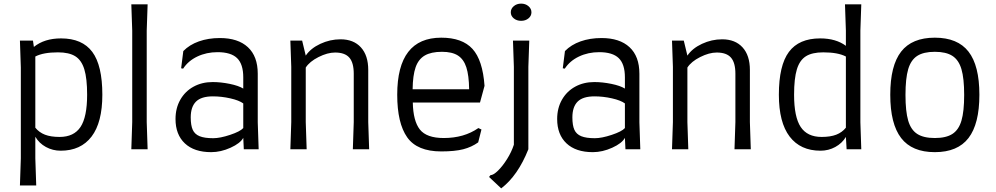

<svg xmlns="http://www.w3.org/2000/svg" viewBox="-20 -824 5497 1060"><path d="M545 -301Q545 -148 485.5 -70Q426 8 315 8Q271 8 233.5 -12.5Q196 -33 175 -69V50L180 200H90L95 50V-451L90 -600H162L167 -565Q225 -612 317 -612Q434 -612 489.5 -537.5Q545 -463 545 -301ZM461 -301Q461 -391 445.5 -441.5Q430 -492 395.5 -513.5Q361 -535 300 -535Q219 -535 175 -512V-119Q196 -93 228 -80.5Q260 -68 309 -68Q388 -68 424.5 -123Q461 -178 461 -301Z M710 -150V-655L705 -800H795L790 -655V-150L795 0H705Z M1154 -371Q1199 -371 1248 -361Q1297 -351 1323 -335V-397Q1323 -470 1289 -503Q1255 -536 1181 -536Q1120 -536 1069.5 -512Q1019 -488 991 -445L980 -447L992 -542Q1026 -577 1078 -595.5Q1130 -614 1194 -614Q1294 -614 1348.5 -563.5Q1403 -513 1403 -417V-149L1408 0H1326L1323 -63Q1307 -33 1253 -8.5Q1199 16 1146 16Q1052 16 1000.5 -32.5Q949 -81 949 -167Q949 -227 975.5 -273.5Q1002 -320 1048.5 -345.5Q1095 -371 1154 -371ZM1157 -61Q1195 -61 1250.5 -79.5Q1306 -98 1323 -117V-253Q1300 -270 1251.5 -281Q1203 -292 1155 -292Q1091 -292 1062 -263Q1033 -234 1033 -176Q1033 -132 1044 -107.5Q1055 -83 1082 -72Q1109 -61 1157 -61Z M1933 -150V-417Q1933 -478 1908.5 -506Q1884 -534 1830 -534Q1788 -534 1738.5 -509Q1689 -484 1668 -451V-150L1673 0H1583L1588 -150V-455L1583 -600H1648L1668 -517Q1695 -557 1748.5 -582Q1802 -607 1860 -607Q1932 -607 1972.5 -562.5Q2013 -518 2013 -438V-150L2018 0H1928Z M2173 -301Q2173 -616 2416 -616Q2532 -616 2588.5 -554Q2645 -492 2655 -350L2630 -258H2259Q2261 -156 2298 -109Q2335 -62 2430 -62Q2542 -62 2621 -117L2638 -109L2620 -38Q2584 -12 2537.5 0Q2491 12 2416 12Q2283 12 2228 -66Q2173 -144 2173 -301ZM2570 -331Q2569 -408 2554.5 -452.5Q2540 -497 2508 -517.5Q2476 -538 2420 -538Q2360 -538 2325 -517.5Q2290 -497 2274.5 -452.5Q2259 -408 2258 -331Z M2800 -756Q2800 -776 2816.5 -790Q2833 -804 2857 -804Q2881 -804 2897.5 -790Q2914 -776 2914 -756Q2914 -736 2897.5 -722.5Q2881 -709 2857 -709Q2833 -709 2816.5 -722.5Q2800 -736 2800 -756ZM2812 -600H2902L2897 -455V0Q2839 146 2747 216L2680 153L2688 143Q2704 143 2729.5 118Q2755 93 2779.5 54Q2804 15 2817 -25V-455Z M3261 -371Q3306 -371 3355 -361Q3404 -351 3430 -335V-397Q3430 -470 3396 -503Q3362 -536 3288 -536Q3227 -536 3176.5 -512Q3126 -488 3098 -445L3087 -447L3099 -542Q3133 -577 3185 -595.5Q3237 -614 3301 -614Q3401 -614 3455.5 -563.5Q3510 -513 3510 -417V-149L3515 0H3433L3430 -63Q3414 -33 3360 -8.5Q3306 16 3253 16Q3159 16 3107.5 -32.5Q3056 -81 3056 -167Q3056 -227 3082.5 -273.5Q3109 -320 3155.5 -345.5Q3202 -371 3261 -371ZM3264 -61Q3302 -61 3357.5 -79.5Q3413 -98 3430 -117V-253Q3407 -270 3358.5 -281Q3310 -292 3262 -292Q3198 -292 3169 -263Q3140 -234 3140 -176Q3140 -132 3151 -107.5Q3162 -83 3189 -72Q3216 -61 3264 -61Z M4040 -150V-417Q4040 -478 4015.5 -506Q3991 -534 3937 -534Q3895 -534 3845.5 -509Q3796 -484 3775 -451V-150L3780 0H3690L3695 -150V-455L3690 -600H3755L3775 -517Q3802 -557 3855.5 -582Q3909 -607 3967 -607Q4039 -607 4079.5 -562.5Q4120 -518 4120 -438V-150L4125 0H4035Z M4730 -149 4735 0H4654L4650 -68Q4629 -33 4591.5 -12.5Q4554 8 4510 8Q4399 8 4339.5 -70Q4280 -148 4280 -301Q4280 -463 4335.5 -537.5Q4391 -612 4508 -612Q4595 -612 4650 -571V-655L4645 -800H4735L4730 -655ZM4650 -119V-512Q4606 -535 4525 -535Q4464 -535 4429.5 -513.5Q4395 -492 4379.5 -441.5Q4364 -391 4364 -301Q4364 -178 4400.5 -123Q4437 -68 4516 -68Q4565 -68 4597 -80.5Q4629 -93 4650 -119Z M4895 -301Q4895 -462 4955 -539Q5015 -616 5141 -616Q5267 -616 5327 -539Q5387 -462 5387 -301Q5387 -140 5327 -62Q5267 16 5141 16Q5015 16 4955 -62Q4895 -140 4895 -301ZM5303 -300Q5303 -391 5288 -442Q5273 -493 5238 -515.5Q5203 -538 5141 -538Q5079 -538 5044 -515.5Q5009 -493 4994 -442Q4979 -391 4979 -300Q4979 -209 4994 -158Q5009 -107 5044 -84.5Q5079 -62 5141 -62Q5203 -62 5238 -84.5Q5273 -107 5288 -158Q5303 -209 5303 -300Z"/></svg>

Font: Farro Light
Style: Regular
Weight: 300
Designer: Aceler Chua
Foundry: Grayscale Limited
Version: Version 1.101